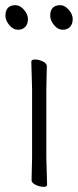

<svg xmlns="http://www.w3.org/2000/svg" viewBox="-20 -713 303 742"><path d="M174 -652Q174 -693 213 -693Q230 -693 245.5 -675.5Q261 -658 261 -639Q261 -620 250.5 -609Q240 -598 222 -598Q204 -598 189 -616Q174 -634 174 -652ZM1 -652Q1 -693 40 -693Q57 -693 72.5 -675.5Q88 -658 88 -639Q88 -620 77.5 -609Q67 -598 49 -598Q31 -598 16 -616Q1 -634 1 -652ZM102 -17 104 -105V-368L101 -475Q101 -483 115.5 -483Q130 -483 145.5 -475.5Q161 -468 161 -457L159 -368V-105L162 1Q162 9 148 9Q134 9 118 1.5Q102 -6 102 -17Z"/></svg>

Font: LXGW WenKai Light
Style: Regular
Weight: 300
Designer: LXGW / Fontworks Inc.
Foundry: LXGW / Fontworks Inc.
Version: Version 1.501; October 10, 2024